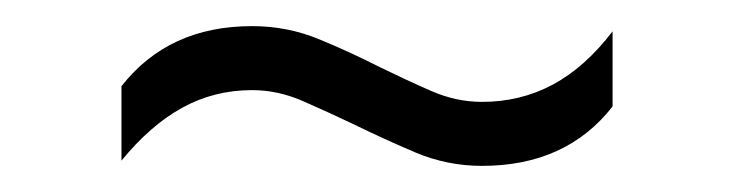

<svg xmlns="http://www.w3.org/2000/svg" viewBox="-20 -451 562 147"><path d="M349 -324Q322.5 -324 298.2 -334.2Q274 -344.5 251.5 -355.5Q230.5 -365.5 211.5 -373.8Q192.5 -382 173 -382Q144 -382 119.5 -368.5Q95 -355 73 -328V-385Q109 -431 173 -431Q200 -431 224.2 -421Q248.5 -411 271 -399.5Q291.5 -389.5 310.5 -381.2Q329.5 -373 349 -373Q378.5 -373 403.2 -386.2Q428 -399.5 449 -427V-369.5Q413.5 -324 349 -324Z"/></svg>

Font: Encode Sans SemiCondensed Light
Style: Regular
Weight: 300
Width: 4
Designer: Multiple Designers
Foundry: Impallari Type
Version: Version 3.002